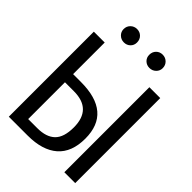

<svg xmlns="http://www.w3.org/2000/svg" viewBox="-250 -987 1100 1100"><g transform="rotate(45 300.0 -437.5)"><path d="M141 -820Q141 -844 157 -859.5Q173 -875 196 -875Q219 -875 234.5 -859.5Q250 -844 250 -820Q250 -797 234.5 -782Q219 -767 196 -767Q173 -767 157 -782.5Q141 -798 141 -820ZM349 -820Q349 -844 364.5 -859.5Q380 -875 403 -875Q426 -875 442 -859.5Q458 -844 458 -820Q458 -798 442 -782.5Q426 -767 403 -767Q380 -767 364.5 -782Q349 -797 349 -820ZM119 -689V-433H182Q430 -433 430 -221Q430 -111 366.5 -55.5Q303 0 184 0H31V-689ZM569 -689V0H481V-689ZM191 -367H119V-69H193Q265 -69 301.5 -104.5Q338 -140 338 -220Q338 -367 191 -367Z"/></g></svg>

Font: Fira Mono
Style: Regular
Weight: 400
Designer: Carrois Corporate & Edenspiekermann AG
Foundry: Carrois Corporate GbR & Edenspiekermann AG
Version: Version 3.206;PS 003.206;hotconv 1.0.70;makeotf.lib2.5.58329